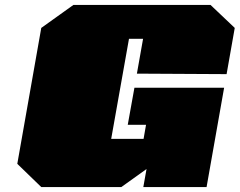

<svg xmlns="http://www.w3.org/2000/svg" viewBox="-20 -757 970 777"><path d="M147 0 50 -94 147 -644 277 -737H832L930 -644L897 -457L534 -459L559 -600H502L430 -195H561L571 -252H497L524 -402H887L816 0H560L573 -73L471 0Z"/></svg>

Font: Tomorrow Black
Style: Italic
Weight: 900
Italic angle: -10°
Designer: Tony de Marco, Monica Rizzolli
Foundry: Just in Type
Version: Version 2.002